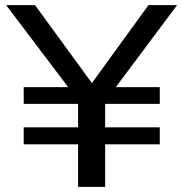

<svg xmlns="http://www.w3.org/2000/svg" viewBox="-20 -725 711 745"><path d="M283 0V-165H72V-231H283V-322H72V-387H261L252 -377L4 -705H116L337 -402H336L556 -705H667L422 -377L412 -387H600V-322H388V-231H600V-165H388V0Z"/></svg>

Font: Nunito Sans 7pt SemiExpanded Medium
Style: Regular
Weight: 500
Width: 6
Designer: Vernon Adams
Foundry: Vernon Adams
Version: Version 3.101;gftools[0.9.27]